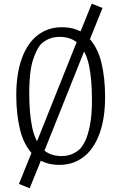

<svg xmlns="http://www.w3.org/2000/svg" viewBox="-20 -887 660 1044"><path d="M479 -867 537.5 -843.5 460 -652 407 -689ZM412 -696 460 -664 210.5 -39.5 164.5 -76.5ZM141.5 136.5 83 113 164.5 -88.5 215.5 -46.5ZM68.5 -369Q68.5 -487 99 -570.2Q129.5 -653.5 185.5 -696.2Q241.5 -739 316.5 -739Q405.5 -739 457.8 -686Q510 -633 530.8 -548.8Q551.5 -464.5 551.5 -360.5Q551.5 -242.5 520.8 -159.2Q490 -76 434 -33.2Q378 9.5 303 9.5Q214 9.5 162 -43.5Q110 -96.5 89.2 -180.8Q68.5 -265 68.5 -369ZM415 -77.5Q429 -91.5 443.5 -121Q458 -150.5 469 -205.8Q480 -261 480 -342Q480 -453.5 464.5 -528.8Q449 -604 410.2 -645.2Q371.5 -686.5 304 -686.5Q272.5 -686.5 247.2 -676Q222 -665.5 204 -648Q180 -624 159.5 -561.5Q139 -499 139 -383.5Q139 -272 154.5 -196.8Q170 -121.5 208.8 -80Q247.5 -38.5 315 -38.5Q346.5 -38.5 371.8 -49.2Q397 -60 415 -77.5Z"/></svg>

Font: Monaspace Argon Var
Style: Regular
Weight: 400
Designer: Riley Cran and the Lettermatic Team
Version: Version 1.000 (Monaspace Argon Var)